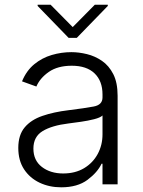

<svg xmlns="http://www.w3.org/2000/svg" viewBox="-20 -771 596 803"><path d="M235.8 12.4Q186.4 12.4 145.6 -6.9Q104.8 -26.3 80.6 -63Q56.5 -99.8 56.5 -152.3Q56.5 -206.3 83.1 -238.1Q109.7 -269.9 157.1 -286.2Q204.5 -302.6 266 -310Q334.9 -318.5 371.8 -325.5Q408.7 -332.4 408.7 -363.3V-376.1Q408.7 -432.2 375.5 -464.1Q342.3 -496.1 280.2 -496.1Q221.2 -496.1 184.1 -470.2Q147 -444.2 132.1 -409.1L72.1 -430.8Q90.6 -475.5 123.2 -502.3Q155.9 -529.1 196.4 -541Q236.9 -552.9 278.4 -552.9Q309.7 -552.9 343.4 -544.7Q377.1 -536.6 406.4 -516.5Q435.7 -496.4 453.8 -460.9Q471.9 -425.4 471.9 -370.4V0H408.7V-86.3H404.8Q387.8 -50.1 345.9 -18.8Q304 12.4 235.8 12.4ZM244.3 -45.5Q294.7 -45.5 331.7 -67.6Q368.6 -89.8 388.7 -127.1Q408.7 -164.4 408.7 -209.2V-288Q399.5 -279.1 373.9 -272.5Q348.4 -266 318.4 -261.7Q288.4 -257.5 266 -254.6Q196.7 -246.1 158.2 -222.7Q119.7 -199.2 119.7 -149.5Q119.7 -100.1 155.2 -72.8Q190.7 -45.5 244.3 -45.5ZM191.8 -751.1 284.1 -657.7 376.4 -751.1H430.8V-746.1L301.1 -612.6H267L137.4 -746.1V-751.1Z"/></svg>

Font: Inter UI Light
Style: Regular
Weight: 300
Designer: Rasmus Andersson
Foundry: rsms
Version: 3.2;8d6f07862